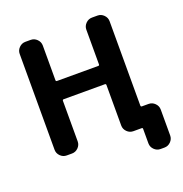

<svg xmlns="http://www.w3.org/2000/svg" viewBox="-154 -891 1113 1166"><g transform="rotate(-20 402.5 -308.5)"><path d="M509.8 -339.8Q509.8 -347.7 502 -347.7H236.3Q228.5 -347.7 228.5 -339.8V-78.1Q228.5 -54.7 211.4 -37.6Q194.3 -20.5 170.9 -20.5H136.7Q113.3 -20.5 96.2 -37.6Q79.1 -54.7 79.1 -78.1V-697.3Q79.1 -720.7 96.2 -737.8Q113.3 -754.9 136.7 -754.9H170.9Q194.3 -754.9 211.4 -737.8Q228.5 -720.7 228.5 -697.3V-472.7Q228.5 -465.8 236.3 -465.8H502Q509.8 -465.8 509.8 -472.7V-697.3Q509.8 -720.7 526.9 -737.8Q543.9 -754.9 567.4 -754.9H602.5Q626 -754.9 643.1 -737.8Q660.2 -720.7 660.2 -697.3V-152.3Q660.2 -144.5 668 -144.5H710.9Q734.4 -144.5 751.5 -127.4Q768.6 -110.4 768.6 -86.9V80.1Q768.6 103.5 751.5 120.6Q734.4 137.7 710.9 137.7H685.5Q662.1 137.7 645 120.6Q627.9 103.5 627.9 80.1V-13.7Q627.9 -20.5 621.1 -20.5H609.4H567.4Q543.9 -20.5 526.9 -37.6Q509.8 -54.7 509.8 -78.1Z"/></g></svg>

Font: Gen Jyuu Gothic Bold
Style: Bold
Weight: 700
Designer: [Source Han Sans]
Ryoko NISHIZUKA  (kana & ideographs); Paul D. Hunt (Latin, Greek & Cyrillic); Wenlong ZHANG  (bopomofo
Version: Version 1.002.20150607